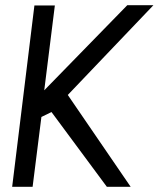

<svg xmlns="http://www.w3.org/2000/svg" viewBox="-20 -722 613 742"><path d="M485 0H393L179 -289L140 -270L106 0H27L113 -701H192L151 -373L472 -702H573L242 -355Z"/></svg>

Font: Kulim Park
Style: Italic
Weight: 400
Italic angle: -8°
Designer: Noponies / Dale Sattler
Foundry: Noponies
Version: Version 1.000; ttfautohint (v1.8.3)